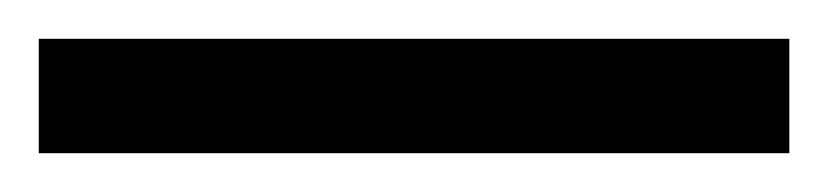

<svg xmlns="http://www.w3.org/2000/svg" viewBox="-25 63 427 99"><path d="M-5 142H382V83H-5Z"/></svg>

Font: Noto Serif Thai ExtraCondensed ExtraBold
Style: Regular
Weight: 800
Width: 2
Designer: Monotype Design Team
Foundry: Monotype Imaging Inc.
Version: Version 2.002